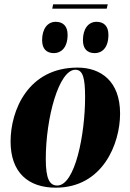

<svg xmlns="http://www.w3.org/2000/svg" viewBox="-20 -859 604 889"><path d="M479 -839H226L222 -819H474ZM419 -613C449 -613 482 -634 482 -698C482 -739 460 -758 427 -758C388 -758 364 -724 364 -673C364 -632 385 -613 419 -613ZM230 -613C259 -613 293 -634 293 -698C293 -739 271 -758 238 -758C199 -758 175 -724 175 -673C175 -632 196 -613 230 -613ZM238 10C456 10 536 -194 536 -333C536 -484 446 -546 339 -546C110 -546 29 -348 29 -204C29 -60 111 10 238 10ZM245 0C209 0 192 -32 192 -123C192 -312 252 -536 329 -536C364 -536 374 -498 374 -409C374 -238 328 0 245 0Z"/></svg>

Font: Noto Serif Display Condensed Black
Style: Italic
Weight: 900
Width: 3
Italic angle: -12°
Designer: Monotype Design Team
Foundry: Monotype Imaging Inc.
Version: Version 2.009